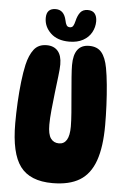

<svg xmlns="http://www.w3.org/2000/svg" viewBox="-61 -962 662 1014"><g transform="rotate(5 270.0 -455.5)"><path d="M256 8Q137 8 85 -61.5Q33 -131 33 -290Q33 -344 36 -401Q39 -458 45 -510Q51 -562 60 -602Q72 -654 95.5 -684.5Q119 -715 163 -715Q201 -715 222 -691Q243 -667 243 -620Q243 -597 238 -556.5Q233 -516 227.5 -469Q222 -422 217.5 -376.5Q213 -331 213 -298Q213 -247 228.5 -225.5Q244 -204 272 -204Q299 -204 313 -227Q327 -250 327 -298Q327 -327 323.5 -372.5Q320 -418 315.5 -467.5Q311 -517 308 -558.5Q305 -600 305 -622Q305 -731 387 -731Q430 -731 452.5 -704Q475 -677 485 -623Q492 -586 497 -534Q502 -482 504.5 -426.5Q507 -371 507 -321Q507 -205 481 -132Q455 -59 400 -25.5Q345 8 256 8ZM279 -744Q216 -744 180.5 -778Q145 -812 145 -858Q145 -909 194 -909Q238 -909 250 -854Q253 -838 258.5 -829Q264 -820 276 -820Q288 -820 293.5 -829Q299 -838 303 -855Q310 -885 323.5 -902Q337 -919 363 -919Q388 -919 400 -904Q412 -889 412 -863Q412 -832 397 -804.5Q382 -777 352 -760.5Q322 -744 279 -744Z"/></g></svg>

Font: DynaPuff Condensed SemiBold
Style: Regular
Weight: 600
Width: 3
Designer: Toshi Omagari, Jennifer Daniel
Foundry: Google Fonts
Version: Version 2.000